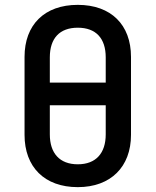

<svg xmlns="http://www.w3.org/2000/svg" viewBox="-20 -760 640 790"><path d="M300 10C436 10 519 -74 519 -205V-526C519 -658 437 -740 300 -740C163 -740 81 -658 81 -526V-205C81 -73 163 10 300 10ZM185 -524C185 -602 225 -646 300 -646C375 -646 415 -602 415 -524V-420H185ZM300 -84C225 -84 185 -130 185 -207V-327H415V-207C415 -130 375 -84 300 -84Z"/></svg>

Font: Tekne LDO SemiBold
Style: Regular
Weight: 600
Monospace: yes
Designer: Alessio Laiso, Mario Rullo, Paolo Rosset
Foundry: Alessio Laiso
Version: Version 1.000;hotconv 1.0.109;makeotfexe 2.5.65596